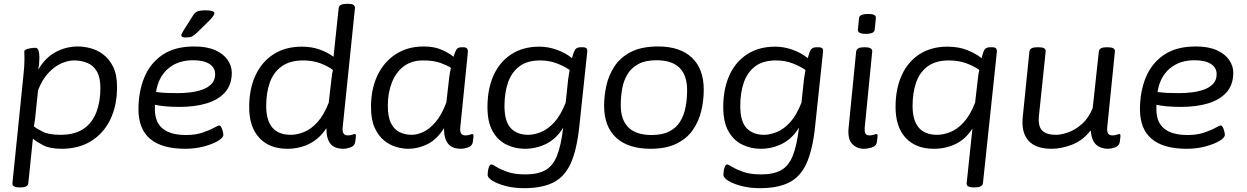

<svg xmlns="http://www.w3.org/2000/svg" viewBox="-20 -772 6522 1004"><path d="M82 208Q43 208 45 186L102 -373Q108 -427 108 -463Q108 -477 107.5 -486Q107 -495 107 -502Q107 -510 117.5 -514Q128 -518 141.5 -520Q155 -522 164 -522Q178 -522 182 -506Q186 -490 186 -470Q186 -440 180 -407Q214 -468 269 -498.5Q324 -529 388 -529Q418 -529 453 -520Q488 -511 519.5 -487.5Q551 -464 571.5 -423Q592 -382 592 -317Q592 -220 557 -147.5Q522 -75 457 -34.5Q392 6 303 6Q240 6 204.5 -13Q169 -32 152 -47L128 186Q126 208 86 208ZM296 -67Q371 -67 417 -98.5Q463 -130 484 -185.5Q505 -241 505 -311Q505 -367 486.5 -398.5Q468 -430 436.5 -443Q405 -456 368 -456Q335 -456 299.5 -440Q264 -424 232 -389.5Q200 -355 179 -300L164 -156Q163 -146 161 -134Q159 -122 157 -111Q169 -101 202 -84Q235 -67 296 -67Z M949 6Q704 6 704 -201Q704 -291 734 -365.5Q764 -440 828.5 -484.5Q893 -529 996 -529Q1062 -529 1105.5 -509.5Q1149 -490 1170.5 -458.5Q1192 -427 1192 -392Q1192 -329 1157 -289.5Q1122 -250 1060.5 -231.5Q999 -213 920 -213Q877 -213 845 -216Q813 -219 790 -224Q790 -218 790 -212.5Q790 -207 790 -200Q790 -66 953 -66Q1002 -66 1039 -78.5Q1076 -91 1098.5 -103.5Q1121 -116 1126 -116Q1135 -116 1141.5 -97Q1148 -78 1148 -67Q1148 -52 1119.5 -35Q1091 -18 1045.5 -6Q1000 6 949 6ZM910 -285Q941 -285 975 -289Q1009 -293 1038.5 -303.5Q1068 -314 1086.5 -333.5Q1105 -353 1105 -384Q1105 -419 1074.5 -438Q1044 -457 990 -457Q910 -457 859 -413Q808 -369 796 -291Q825 -287 853 -286Q881 -285 910 -285ZM949 -576Q928 -576 928 -588Q928 -594 942 -616L990 -692Q998 -705 1010.5 -711.5Q1023 -718 1055 -718Q1101 -718 1101 -703Q1101 -690 1070 -660L1009 -600Q994 -586 983 -581Q972 -576 949 -576Z M1483 6Q1389 6 1336 -51Q1283 -108 1283 -212Q1283 -308 1316.5 -379Q1350 -450 1411.5 -489Q1473 -528 1559 -528Q1611 -528 1653 -512.5Q1695 -497 1724 -475L1751 -730Q1754 -752 1793 -752H1799Q1821 -752 1829 -746Q1837 -740 1836 -728L1772 -107Q1767 -64 1798 -64Q1812 -64 1821.5 -67.5Q1831 -71 1835 -71Q1841 -71 1841 -63Q1841 -62 1840.5 -53Q1840 -44 1837 -27Q1833 -8 1812 -1Q1791 6 1777 6Q1728 6 1707 -21.5Q1686 -49 1687 -102Q1651 -47 1598.5 -20.5Q1546 6 1483 6ZM1501 -67Q1533 -67 1569.5 -81.5Q1606 -96 1639.5 -132.5Q1673 -169 1699 -235L1713 -357Q1716 -387 1721 -406Q1695 -426 1655 -441Q1615 -456 1566 -456Q1496 -456 1453 -425Q1410 -394 1391 -340.5Q1372 -287 1372 -218Q1372 -67 1501 -67Z M2114 6Q2086 6 2052.5 -3.5Q2019 -13 1989 -37Q1959 -61 1939.5 -103.5Q1920 -146 1920 -213Q1920 -307 1954 -378Q1988 -449 2050 -489Q2112 -529 2196 -529Q2253 -529 2293.5 -510Q2334 -491 2351 -475Q2362 -508 2369.5 -516.5Q2377 -525 2396 -525H2402Q2417 -525 2422.5 -518Q2428 -511 2426 -494L2387 -107Q2382 -64 2413 -64Q2427 -64 2436.5 -67.5Q2446 -71 2450 -71Q2456 -71 2456 -63Q2456 -62 2455.5 -53Q2455 -44 2452 -27Q2448 -8 2427 -1Q2406 6 2392 6Q2343 6 2322 -22Q2301 -50 2302 -102Q2265 -43 2216 -18.5Q2167 6 2114 6ZM2133 -67Q2160 -67 2192.5 -81.5Q2225 -96 2257 -133Q2289 -170 2314 -236L2329 -367Q2332 -392 2338 -417Q2323 -428 2286 -442Q2249 -456 2192 -456Q2132 -456 2091 -425Q2050 -394 2029 -340Q2008 -286 2008 -219Q2008 -160 2025 -127Q2042 -94 2070.5 -80.5Q2099 -67 2133 -67Z M2720 212Q2669 212 2626 201Q2583 190 2556.5 174Q2530 158 2530 143Q2530 122 2535.5 105Q2541 88 2549 88Q2556 88 2576.5 101Q2597 114 2634 127Q2671 140 2727 140Q2792 140 2831.5 118Q2871 96 2892.5 42.5Q2914 -11 2925 -105Q2891 -48 2838.5 -21Q2786 6 2724 6Q2674 6 2629 -15.5Q2584 -37 2556.5 -85Q2529 -133 2529 -212Q2529 -308 2561.5 -379Q2594 -450 2655 -489Q2716 -528 2800 -528Q2847 -528 2892.5 -511.5Q2938 -495 2971 -468Q2974 -478 2976.5 -487Q2979 -496 2983 -504Q2991 -525 3016 -525H3025Q3041 -525 3046.5 -519.5Q3052 -514 3051 -503L3009 -108Q2996 12 2964.5 82Q2933 152 2874 182Q2815 212 2720 212ZM2742 -67Q2773 -67 2809 -81.5Q2845 -96 2878.5 -132.5Q2912 -169 2938 -235L2951 -357Q2953 -371 2955 -382.5Q2957 -394 2959 -406Q2932 -425 2892 -440.5Q2852 -456 2805 -456Q2737 -456 2696 -425Q2655 -394 2636.5 -340.5Q2618 -287 2618 -218Q2618 -136 2651.5 -101.5Q2685 -67 2742 -67Z M3382 6Q3265 6 3202 -52Q3139 -110 3139 -219Q3139 -269 3150.5 -323Q3162 -377 3192.5 -424Q3223 -471 3278.5 -500Q3334 -529 3422 -529Q3536 -529 3598 -470.5Q3660 -412 3660 -303Q3660 -245 3646.5 -190Q3633 -135 3602 -91Q3571 -47 3517 -20.5Q3463 6 3382 6ZM3388 -66Q3444 -66 3480.5 -85Q3517 -104 3537 -137Q3557 -170 3565 -212Q3573 -254 3573 -300Q3573 -457 3413 -457Q3355 -457 3318 -437Q3281 -417 3261 -383.5Q3241 -350 3233.5 -308Q3226 -266 3226 -223Q3226 -66 3388 -66Z M3953 212Q3902 212 3859 201Q3816 190 3789.5 174Q3763 158 3763 143Q3763 122 3768.5 105Q3774 88 3782 88Q3789 88 3809.5 101Q3830 114 3867 127Q3904 140 3960 140Q4025 140 4064.5 118Q4104 96 4125.5 42.5Q4147 -11 4158 -105Q4124 -48 4071.5 -21Q4019 6 3957 6Q3907 6 3862 -15.5Q3817 -37 3789.5 -85Q3762 -133 3762 -212Q3762 -308 3794.5 -379Q3827 -450 3888 -489Q3949 -528 4033 -528Q4080 -528 4125.5 -511.5Q4171 -495 4204 -468Q4207 -478 4209.5 -487Q4212 -496 4216 -504Q4224 -525 4249 -525H4258Q4274 -525 4279.5 -519.5Q4285 -514 4284 -503L4242 -108Q4229 12 4197.5 82Q4166 152 4107 182Q4048 212 3953 212ZM3975 -67Q4006 -67 4042 -81.5Q4078 -96 4111.5 -132.5Q4145 -169 4171 -235L4184 -357Q4186 -371 4188 -382.5Q4190 -394 4192 -406Q4165 -425 4125 -440.5Q4085 -456 4038 -456Q3970 -456 3929 -425Q3888 -394 3869.5 -340.5Q3851 -287 3851 -218Q3851 -136 3884.5 -101.5Q3918 -67 3975 -67Z M4497 6Q4461 6 4436 -19.5Q4411 -45 4418 -109L4457 -503Q4460 -525 4499 -525H4503Q4542 -525 4541 -503L4502 -107Q4500 -84 4505.5 -74Q4511 -64 4526 -64Q4540 -64 4549.5 -67.5Q4559 -71 4563 -71Q4569 -71 4569 -63Q4569 -62 4568.5 -53Q4568 -44 4565 -27Q4561 -8 4539 -1Q4517 6 4497 6ZM4508 -595Q4484 -595 4474.5 -601Q4465 -607 4466 -617L4472 -677Q4474 -699 4519 -699Q4543 -699 4552 -693.5Q4561 -688 4560 -677L4554 -617Q4552 -595 4508 -595Z M5072 208Q5032 208 5035 185L5065 -100Q5031 -46 4979 -20Q4927 6 4863 6Q4769 6 4716 -51Q4663 -108 4663 -212Q4663 -308 4695.5 -379Q4728 -450 4789 -489Q4850 -528 4934 -528Q4994 -528 5039 -509.5Q5084 -491 5113 -468Q5115 -478 5118 -487Q5121 -496 5124 -504Q5129 -516 5137 -520.5Q5145 -525 5157 -525H5166Q5183 -525 5188 -519.5Q5193 -514 5193 -503L5120 186Q5117 208 5078 208ZM4881 -67Q4913 -67 4949.5 -81.5Q4986 -96 5019.5 -132.5Q5053 -169 5079 -235L5093 -357Q5096 -387 5101 -406Q5074 -426 5033 -441Q4992 -456 4941 -456Q4873 -456 4831 -425Q4789 -394 4770.5 -340.5Q4752 -287 4752 -218Q4752 -67 4881 -67Z M5479 6Q5396 6 5358 -36.5Q5320 -79 5328 -159L5363 -503Q5365 -525 5405 -525H5411Q5450 -525 5448 -503L5413 -169Q5407 -112 5429.5 -89.5Q5452 -67 5502 -67Q5528 -67 5564.5 -79.5Q5601 -92 5636.5 -122.5Q5672 -153 5694 -207L5726 -503Q5728 -525 5768 -525H5772Q5812 -525 5810 -503L5770 -107Q5765 -64 5796 -64Q5810 -64 5819.5 -67.5Q5829 -71 5833 -71Q5839 -71 5839 -63Q5839 -62 5838.5 -53Q5838 -44 5835 -27Q5831 -8 5810 -1Q5789 6 5775 6Q5736 6 5712.5 -15Q5689 -36 5683 -90Q5642 -37 5586 -15.5Q5530 6 5479 6Z M6186 6Q5941 6 5941 -201Q5941 -291 5971 -365.5Q6001 -440 6065.5 -484.5Q6130 -529 6233 -529Q6299 -529 6342.5 -509.5Q6386 -490 6407.5 -458.5Q6429 -427 6429 -392Q6429 -329 6394 -289.5Q6359 -250 6297.5 -231.5Q6236 -213 6157 -213Q6114 -213 6082 -216Q6050 -219 6027 -224Q6027 -218 6027 -212.5Q6027 -207 6027 -200Q6027 -66 6190 -66Q6239 -66 6276 -78.5Q6313 -91 6335.5 -103.5Q6358 -116 6363 -116Q6372 -116 6378.5 -97Q6385 -78 6385 -67Q6385 -52 6356.5 -35Q6328 -18 6282.5 -6Q6237 6 6186 6ZM6147 -285Q6178 -285 6212 -289Q6246 -293 6275.5 -303.5Q6305 -314 6323.5 -333.5Q6342 -353 6342 -384Q6342 -419 6311.5 -438Q6281 -457 6227 -457Q6147 -457 6096 -413Q6045 -369 6033 -291Q6062 -287 6090 -286Q6118 -285 6147 -285Z"/></svg>

Font: Asap Semi Expanded Semi Expanded Regular
Style: Italic
Weight: 400
Width: 6
Italic angle: -6°
Designer: Pablo Cosgaya
Foundry: Omnibus-Type
Version: Version 3.001; ttfautohint (v1.8.4.7-5d5b)